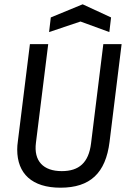

<svg xmlns="http://www.w3.org/2000/svg" viewBox="-20 -860 616 892"><path d="M460 -655 403 -194C392 -104 347 -65 267 -65C181 -65 136 -112 147 -197L204 -655H119L63 -204C61 -190 60 -177 60 -165C60 -53 129 12 261 12C399 12 471 -56 489 -201L545 -655ZM354 -760 488 -711 496 -779 364 -840 216 -779 208 -711Z"/></svg>

Font: Ropa Sans
Style: Italic
Weight: 400
Designer: Botio Nikoltchev
Foundry: Botjo Nikoltchev
Version: Version 1.002